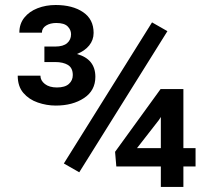

<svg xmlns="http://www.w3.org/2000/svg" viewBox="-20 -736 835 756"><path d="M639.2 -613.3 292 -57.6 231.4 -92.3 578.6 -647.9ZM750 -152.8V-80.6H702.1V0H613.3V-80.6H438L433.1 -138.2L612.3 -385.3H702.1V-152.8ZM519.5 -152.8H613.3V-275.4L605.5 -263.2ZM154.8 -491.7V-552.7H197.3Q229 -552.7 244.4 -566.2Q259.8 -579.6 259.8 -601.1Q259.8 -618.7 246.3 -632.1Q232.9 -645.5 201.7 -645.5Q177.7 -645.5 161.4 -635.3Q145 -625 145 -607.4H56.2Q56.2 -642.1 75.7 -666.5Q95.2 -690.9 127.9 -703.6Q160.6 -716.3 199.2 -716.3Q265.6 -716.3 307.1 -688.2Q348.6 -660.2 348.6 -606.4Q348.6 -578.6 331.1 -556.9Q313.5 -535.2 282.7 -523.4Q355.5 -503.4 355.5 -433.6Q355.5 -379.4 310.8 -349.9Q266.1 -320.3 199.7 -320.3Q163.6 -320.3 128.9 -332.3Q94.2 -344.2 72 -370.1Q49.8 -396 49.8 -438H139.2Q139.2 -418.9 156.7 -405.3Q174.3 -391.6 204.1 -391.6Q235.8 -391.6 251.2 -405.5Q266.6 -419.4 266.6 -440.4Q266.6 -468.3 247.8 -480Q229 -491.7 197.3 -491.7Z"/></svg>

Font: Vazirmatn UI FD Medium
Style: Regular
Weight: 500
Designer: Saber Rastikerdar
Foundry: Saber Rastikerdar
Version: Version 33.003